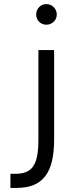

<svg xmlns="http://www.w3.org/2000/svg" viewBox="-20 -695 351 940"><path d="M168 -450V-12C168 114 138 156 54 156H31V225H61C191 225 245 150 245 -12V-450ZM207 -675C179 -675 157 -652 157 -624C157 -596 179 -574 207 -574C235 -574 258 -596 258 -624C258 -652 235 -675 207 -675Z"/></svg>

Font: Mint Spirit
Style: Regular
Weight: 400
Designer: HARENDAL Hirwen
Foundry: Arkandis Digital Foundry.
Version: Version 1.004;FFEdit